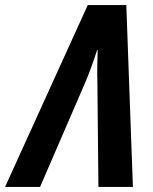

<svg xmlns="http://www.w3.org/2000/svg" viewBox="-81 -737 604 757"><path d="M-61 0 265 -717H417L443 0H307L303 -412Q302 -439 302.5 -474Q303 -509 304 -540H302Q277 -462 253 -407L77 0Z"/></svg>

Font: Noto Sans Condensed
Style: Bold Italic
Weight: 700
Width: 3
Italic angle: -12°
Designer: Monotype Design Team
Foundry: Monotype Imaging Inc.
Version: Version 2.013; ttfautohint (v1.8.4.7-5d5b)